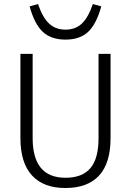

<svg xmlns="http://www.w3.org/2000/svg" viewBox="-20 -924 654 959"><path d="M443.8 -903.8 485.8 -892.1Q461.4 -803.7 420.2 -764.9Q378.9 -726.1 307.1 -726.1Q235.4 -726.1 193.8 -764.9Q152.3 -803.7 127.9 -892.1L169.9 -903.8Q192.9 -836.4 225.3 -806.2Q257.8 -775.9 307.1 -775.9Q356.4 -775.9 388.7 -806.2Q420.9 -836.4 443.8 -903.8ZM472.2 -233.9V-654.8H532.2V-233.9Q532.2 -109.4 474.9 -47.1Q417.5 15.1 306.2 15.1Q197.3 15.1 139.6 -47.9Q82 -110.8 82 -233.9V-654.8H143.1V-233.9Q143.1 -36.1 307.1 -36.1Q390.6 -36.1 431.4 -84Q472.2 -131.8 472.2 -233.9Z"/></svg>

Font: IntelOne Mono Light
Style: Regular
Weight: 300
Designer: Fred Shallcrass
Foundry: Frere-Jones Type LLC
Version: Version 1.200;hotconv 1.1.0;makeotfexe 2.6.0;FJTRelease1.2